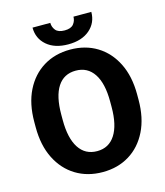

<svg xmlns="http://www.w3.org/2000/svg" viewBox="-130 -997 951 1106"><g transform="rotate(-15 345.0 -444.5)"><path d="M651.4 -371.1V-339.4Q651.4 -231.4 612.5 -153.1Q573.7 -74.7 504.9 -32.5Q436 9.8 345.7 9.8Q255.4 9.8 186 -32.5Q116.7 -74.7 77.4 -153.1Q38.1 -231.4 38.1 -339.4V-371.1Q38.1 -479.5 77.1 -557.9Q116.2 -636.2 185.3 -678.5Q254.4 -720.7 344.7 -720.7Q435.1 -720.7 504.2 -678.5Q573.2 -636.2 612.3 -557.9Q651.4 -479.5 651.4 -371.1ZM490.7 -339.4V-372.1Q490.7 -481 452.6 -538.1Q414.6 -595.2 344.7 -595.2Q273.4 -595.2 236.3 -538.1Q199.2 -481 199.2 -372.1V-339.4Q199.2 -231.4 236.8 -173.3Q274.4 -115.2 345.7 -115.2Q415.5 -115.2 453.1 -173.3Q490.7 -231.4 490.7 -339.4ZM413.1 -898.9H519.5Q519.5 -834 472.2 -793.2Q424.8 -752.4 344.2 -752.4Q263.2 -752.4 216.1 -793.2Q168.9 -834 168.9 -898.9H274.9Q274.9 -874 290.5 -854.7Q306.2 -835.4 344.2 -835.4Q381.8 -835.4 397.5 -854.7Q413.1 -874 413.1 -898.9Z"/></g></svg>

Font: Vazirmatn RD ExtraBold
Style: Regular
Weight: 800
Designer: Saber Rastikerdar
Foundry: Saber Rastikerdar
Version: Version 32.102